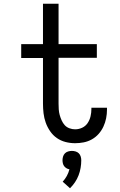

<svg xmlns="http://www.w3.org/2000/svg" viewBox="-20 -755 640 1023"><path d="M380 8Q354 8 329 1.5Q304 -5 283 -19.5Q262 -34 247 -56Q232 -78 223.5 -102Q215 -126 212 -151.5Q209 -177 209 -203V-446H93V-520H209V-735H292V-520H496V-447H292V-203Q292 -188 293 -172.5Q294 -157 298 -142.5Q302 -128 308.5 -113.5Q315 -99 325 -88Q335 -77 350 -71.5Q365 -66 380 -66Q400 -66 418 -74.5Q436 -83 447 -99.5Q458 -116 462.5 -135.5Q467 -155 467 -175V-181H550V-171Q550 -148 545.5 -125Q541 -102 531 -80.5Q521 -59 505.5 -41.5Q490 -24 469.5 -12.5Q449 -1 426 3.5Q403 8 380 8ZM353 248 314 213Q327 199 336 182.5Q345 166 350 147Q342 146 334.5 141.5Q327 137 322 130.5Q317 124 315 115.5Q313 107 313 99Q313 89 316 79Q319 69 326 62Q333 55 343 52Q353 49 363 49Q373 49 383 52Q393 55 400 62Q407 69 410 79Q413 89 413 99Q413 119 409.5 139.5Q406 160 398.5 179.5Q391 199 379.5 216Q368 233 353 248Z"/></svg>

Font: Iosevka Fixed Extended
Style: Regular
Weight: 400
Width: 7
Monospace: yes
Designer: Belleve Invis
Foundry: Belleve Invis
Version: Version 24.1.1; ttfautohint (v1.8.4)